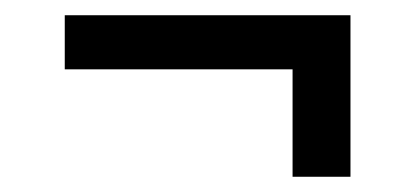

<svg xmlns="http://www.w3.org/2000/svg" viewBox="-20 -381 545 252"><path d="M440 -361V-149H364V-290H65V-361Z"/></svg>

Font: Sedus Text
Style: Regular
Weight: 400
Designer: TypeMates
Foundry: TypeMates, Runge Thomsen GbR
Version: Version 4.202;PS 004.202;hotconv 1.0.88;makeotf.lib2.5.64775